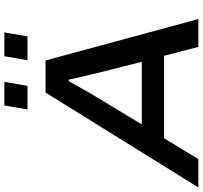

<svg xmlns="http://www.w3.org/2000/svg" viewBox="-70 -866 911 862"><g transform="rotate(-90 385.0 -435.5)"><path d="M-26 0 400 -686H544L730 0H605L565 -154H195L101 0ZM257 -254H538L489 -447Q486 -461 481.5 -480Q477 -499 472 -519.5Q467 -540 463.5 -556.5Q460 -573 458 -582H451Q439 -561 424.5 -534.5Q410 -508 396 -484Q382 -460 373 -446ZM324 -767 342 -871H448L430 -767ZM545 -767 563 -871H670L652 -767Z"/></g></svg>

Font: Archivo SemiExpanded Medium
Style: Italic
Weight: 500
Width: 6
Italic angle: -10°
Designer: Hector Gatti
Foundry: Omnibus-Type
Version: Version 2.001